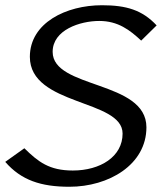

<svg xmlns="http://www.w3.org/2000/svg" viewBox="-31 -705 639 733"><path d="M-11 -87C50 -17 125 8 234 8C384 8 528 -76 528 -219C528 -399 170 -365 170 -507C170 -591 275 -625 348 -625C420 -625 465 -590 508 -550L567 -608C512 -667 451 -685 358 -685C222 -685 83 -618 83 -488C83 -300 437 -327 437 -195C437 -107 352 -54 247 -54C157 -54 115 -87 62 -139Z"/></svg>

Font: KpSans
Style: Italic
Weight: 400
Italic angle: -11°
Version: Version 0.66